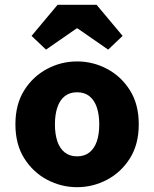

<svg xmlns="http://www.w3.org/2000/svg" viewBox="-20 -765 640 797"><path d="M300 12Q234 12 175.5 -19Q117 -50 80.5 -108Q44 -166 44 -249Q44 -332 80.5 -390Q117 -448 175.5 -479Q234 -510 300 -510Q366 -510 424.5 -479Q483 -448 519.5 -390Q556 -332 556 -249Q556 -166 519.5 -108Q483 -50 424.5 -19Q366 12 300 12ZM300 -116Q331 -116 351.5 -132.5Q372 -149 382 -178.5Q392 -208 392 -249Q392 -289 382 -319Q372 -349 351.5 -365.5Q331 -382 300 -382Q269 -382 248.5 -365.5Q228 -349 218 -319Q208 -289 208 -249Q208 -208 218 -178.5Q228 -149 248.5 -132.5Q269 -116 300 -116ZM171 -559 111 -616 219 -745H381L489 -616L429 -559L302 -647H298Z"/></svg>

Font: Source Code Pro ExtraLight ExtraBold
Style: Regular
Weight: 800
Monospace: yes
Version: Version 1.018;hotconv 1.0.116;makeotfexe 2.5.65601